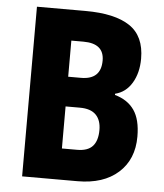

<svg xmlns="http://www.w3.org/2000/svg" viewBox="-52 -760 686 805"><g transform="rotate(5 291.5 -357.0)"><path d="M275 -714Q399 -714 462 -672Q525 -630 525 -535Q525 -475 499.5 -432.5Q474 -390 429 -379V-374Q483 -359 510.5 -319.5Q538 -280 538 -208Q538 -112 475.5 -56Q413 0 304 0H71V-714ZM281 -433Q365 -433 365 -513Q365 -585 278 -585H227V-433ZM227 -308V-131H291Q336 -131 356.5 -154Q377 -177 377 -222Q377 -263 355 -285.5Q333 -308 287 -308Z"/></g></svg>

Font: Noto Sans Sinhala Condensed ExtraBold
Style: Regular
Weight: 800
Width: 3
Designer: Jelle Bosma - Monotype Design Team
Foundry: Monotype Imaging Inc.
Version: Version 2.006; ttfautohint (v1.8.4.7-5d5b)